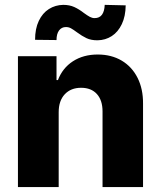

<svg xmlns="http://www.w3.org/2000/svg" viewBox="-20 -758 650 778"><path d="M217.8 0H52.7V-530.3H209V-433.6H214.8Q233.4 -482.4 275.6 -509.8Q317.9 -537.1 376 -537.1Q431.2 -537.1 472.9 -512.5Q514.6 -487.8 537.4 -442.6Q560.1 -397.5 559.6 -337.9V0H395.5V-306.6Q395.5 -351.6 372.6 -377Q349.6 -402.3 308.6 -402.3Q267.1 -402.3 242.4 -376Q217.8 -349.6 217.8 -303.7ZM236.3 -738.3Q261.7 -738.3 281 -729.5Q300.3 -720.7 320.3 -705.1Q334.5 -694.8 344 -689.7Q353.5 -684.6 363.3 -684.6Q383.3 -684.6 393.3 -698.5Q403.3 -712.4 404.3 -738.3L489.3 -736.3Q488.8 -691.9 473.6 -660.2Q458.5 -628.4 432.9 -611.8Q407.2 -595.2 375 -594.7Q348.6 -594.7 330.6 -603.3Q312.5 -611.8 292 -627Q276.9 -638.2 267.6 -643.3Q258.3 -648.4 247.1 -648.4Q229.5 -648.4 219.2 -634.5Q209 -620.6 209 -595.7L122.1 -596.7Q122.1 -641.6 137.2 -673.3Q152.3 -705.1 178.2 -721.4Q204.1 -737.8 236.3 -738.3Z"/></svg>

Font: Pretendard JP ExtraBold
Style: Regular
Weight: 800
Designer: Base glyphs from Inter by Rasmus Andersson; Hangeul glyphs from Noto Sans CJK(Source Han Sans) by Jang Soo-young and Kan
Foundry: Kil Hyung-jin
Version: Version 1.309